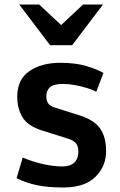

<svg xmlns="http://www.w3.org/2000/svg" viewBox="-20 -811 525 842"><path d="M52.7 -29.8 79.6 -120.1Q121.6 -102.1 167.7 -91.6Q213.9 -81.1 252.4 -81.1Q288.6 -81.1 306.2 -98.4Q323.7 -115.7 323.7 -146Q323.7 -168.9 313.7 -181.9Q303.7 -194.8 279.3 -202.6L164.1 -238.8Q102.1 -258.3 78.9 -296.4Q55.7 -334.5 55.7 -387.2Q55.7 -462.4 108.6 -499Q161.6 -535.6 244.1 -535.6Q311.5 -535.6 358.4 -521.5Q405.3 -507.3 433.6 -491.2L402.3 -408.7Q387.2 -417 362.3 -424.8Q337.4 -432.6 309.3 -437.7Q281.2 -442.9 256.3 -442.9Q214.4 -442.9 198.7 -428.2Q183.1 -413.6 183.1 -387.7Q183.1 -371.1 190.9 -358.6Q198.7 -346.2 218.8 -339.8L327.1 -305.7Q393.6 -284.7 419.4 -247.1Q445.3 -209.5 445.3 -147.9Q445.3 -81.5 398.4 -35.2Q351.6 11.2 257.3 11.2Q190.9 11.2 142.3 1.2Q93.8 -8.8 52.7 -29.8ZM199.7 -612.8 64.5 -791H151.9L248 -701.2L344.2 -791H431.6L296.4 -612.8Z"/></svg>

Font: Monda
Style: Bold
Weight: 700
Designer: Vernon Adams
Foundry: Vernon Adams
Version: Version 2.100; ttfautohint (v1.8.3)